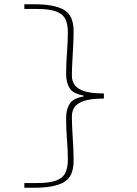

<svg xmlns="http://www.w3.org/2000/svg" viewBox="-20 -728 640 900"><path d="M94 152V130H154Q213 130 244 118Q275 106 286.5 82Q298 58 298 22Q298 -28 294 -73.5Q290 -119 290 -174Q290 -215 306 -241Q322 -267 372 -276V-280Q322 -289 306 -315Q290 -341 290 -382Q290 -431 294 -481.5Q298 -532 298 -578Q298 -615 286.5 -638.5Q275 -662 244 -674Q213 -686 154 -686H94V-708H142Q234 -708 279.5 -682Q325 -656 325 -582Q325 -548 323 -511.5Q321 -475 319 -439Q317 -403 317 -371Q317 -351 328.5 -332Q340 -313 372.5 -301.5Q405 -290 467 -290V-266Q405 -266 372.5 -254.5Q340 -243 328.5 -224.5Q317 -206 317 -185Q317 -150 319 -115.5Q321 -81 323 -46Q325 -11 325 26Q325 100 279.5 126Q234 152 142 152Z"/></svg>

Font: Source Code Pro ExtraLight
Style: Regular
Weight: 200
Monospace: yes
Designer: Paul D. Hunt, Teo Tuominen
Foundry: Adobe
Version: Version 1.026;hotconv 1.1.0;makeotfexe 2.6.0